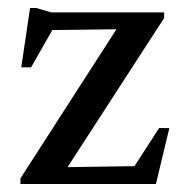

<svg xmlns="http://www.w3.org/2000/svg" viewBox="-20 -459 461 479"><path d="M31 0V-14L270.5 -386L110.5 -384L57.5 -291H33L55 -439H70.5L108.5 -428H389.5V-414L148.5 -42L315.5 -44.5L377 -139.5H402.5L369 0Z"/></svg>

Font: Newsreader Text Medium
Style: Regular
Weight: 500
Designer: Hugues Gentile
Foundry: Production Type
Version: Version 1.002